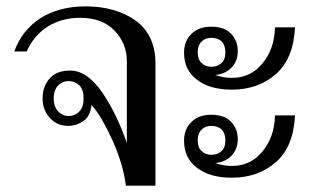

<svg xmlns="http://www.w3.org/2000/svg" viewBox="-20 -584 982 604"><path d="M335 -140C358 -88 371 -41 376 0C376 0 469 0 469 0C469 0 469 -385 469 -385C469 -444 448 -489 407 -519C365 -549 312 -564 249 -564C193 -564 145 -551 106 -526C67 -500 40 -465 25 -422C25 -422 64 -422 64 -422C79 -456 101 -482 131 -501C161 -519 194 -528 231 -528C278 -528 314 -515 340 -488C366 -461 379 -429 379 -391C379 -391 379 -134 379 -134C358 -195 332 -249 301 -294C270 -339 236 -362 201 -362C172 -362 151 -354 136 -337C121 -320 114 -299 114 -274C114 -249 122 -229 137 -213C152 -196 171 -188 196 -188C212 -188 227 -193 242 -203C256 -212 265 -229 268 -254C290 -229 312 -191 335 -140ZM230 -234C221 -224 209 -219 196 -219C183 -219 172 -224 163 -234C154 -243 149 -257 149 -275C149 -292 154 -306 163 -315C172 -324 183 -329 196 -329C209 -329 221 -324 230 -315C239 -306 243 -292 243 -275C243 -257 239 -243 230 -234Z M583 -478C567 -463 559 -443 559 -418C559 -381 573 -353 600 -333C627 -312 664 -302 709 -302C766 -302 812 -319 849 -352C886 -385 905 -434 908 -498C908 -498 845 -498 845 -498C844 -453 831 -415 806 -385C781 -354 749 -339 709 -339C692 -339 674 -342 657 -348C678 -350 696 -358 709 -372C722 -386 728 -403 728 -423C728 -445 721 -463 707 -478C692 -493 672 -500 645 -500C619 -500 598 -493 583 -478ZM614 -386C606 -393 602 -404 602 -419C602 -434 606 -445 614 -453C622 -461 632 -465 645 -465C658 -465 669 -461 677 -454C685 -446 689 -434 689 -419C689 -404 685 -393 677 -386C669 -378 658 -374 645 -374C632 -374 622 -378 614 -386ZM583 -201C567 -186 559 -166 559 -141C559 -104 573 -76 600 -56C627 -35 664 -25 709 -25C766 -25 812 -42 849 -75C886 -108 905 -157 908 -221C908 -221 845 -221 845 -221C844 -176 831 -138 806 -108C781 -77 749 -62 709 -62C692 -62 674 -65 657 -71C678 -73 696 -81 709 -95C722 -109 728 -126 728 -146C728 -168 721 -186 707 -201C692 -216 672 -223 645 -223C619 -223 598 -216 583 -201ZM614 -109C606 -116 602 -127 602 -142C602 -157 606 -168 614 -176C622 -184 632 -188 645 -188C658 -188 669 -184 677 -177C685 -169 689 -157 689 -142C689 -127 685 -116 677 -109C669 -101 658 -97 645 -97C632 -97 622 -101 614 -109Z"/></svg>

Font: BUSH 25 TRIRONG
Style: Regular
Weight: 400
Designer: Katatrad Team
Foundry: CadsonDemak